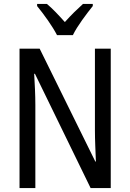

<svg xmlns="http://www.w3.org/2000/svg" viewBox="-20 -963 666 983"><path d="M272 -783H353C375 -829 423 -892 455 -932V-943H405C371 -912 347 -889 312 -850C281 -885 248 -920 220 -943H170V-932C206 -888 249 -828 272 -783ZM547 0V-714H466V-294C466 -247 469 -187 471 -136H468L183 -714H80V0H161V-426C161 -477 158 -533 155 -585H159L444 0Z"/></svg>

Font: Noto Sans Telugu Condensed
Style: Regular
Weight: 400
Width: 3
Designer: Jelle Bosma - Monotype Design Team
Foundry: Monotype Imaging Inc.
Version: Version 2.005